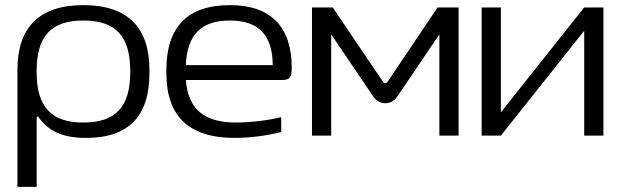

<svg xmlns="http://www.w3.org/2000/svg" viewBox="-20 -529 2419 749"><path d="M563 -244V-256C563 -422 478 -509 305 -509C133 -509 48 -422 48 -256V200H123V-74H129C167 -20 219 9 316 9C482 9 563 -76 563 -244ZM123 -247V-253C123 -386 178 -449 305 -449C433 -449 488 -386 488 -253V-247C488 -114 433 -51 305 -51C178 -51 123 -114 123 -247Z M1118 -265C1118 -422 1039 -509 877 -509C710 -509 629 -422 629 -256V-244C629 -77 715 9 896 9C952 9 1018 1 1077 -14V-72C1026 -59 953 -51 901 -51C775 -51 714 -104 705 -217H1081C1112 -217 1118 -230 1118 -265ZM705 -275C710 -393 764 -449 877 -449C992 -449 1043 -389 1044 -275Z M1197 -500V0H1272V-395L1435 -154C1458 -117 1508 -117 1531 -154L1694 -395V0H1769V-500H1687L1492 -210C1488 -203 1478 -203 1474 -210L1278 -500Z M1859 0H1934L2259 -409V0H2334V-500H2259L1934 -91V-500H1859Z"/></svg>

Font: LT Wave Light
Style: Regular
Weight: 300
Designer: Daniel Lyons
Version: Version 2.5 (Glyphs App)